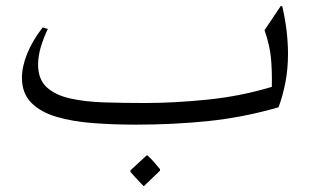

<svg xmlns="http://www.w3.org/2000/svg" viewBox="-20 -391 1028 630"><path d="M906 -371Q916 -328 920.5 -289Q925 -250 925 -215Q925 -164 916.5 -120.5Q908 -77 894 -39Q780 -6 665.5 6Q551 18 426 18Q353 18 286 13Q219 8 166 -7.5Q113 -23 82.5 -54Q52 -85 52 -136Q52 -172 69 -214.5Q86 -257 120 -301L137 -296Q123 -267 114 -237Q105 -207 105 -179Q105 -131 133 -105Q161 -79 210 -68Q259 -57 322 -55Q385 -53 455 -53Q551 -53 660 -64Q769 -75 872 -106Q873 -160 869 -201.5Q865 -243 848 -292L901 -371ZM450 219Q449 217 441 209Q433 201 423.5 190.5Q414 180 408 173V168L461 119H464Q476 130 485.5 141Q495 152 505 164V169L453 219Z"/></svg>

Font: Bona Nova SC
Style: Italic
Weight: 400
Italic angle: -4°
Designer: Mateusz Machalski
Foundry: Capitalics
Version: Version 4.001; ttfautohint (v1.8.4.7-5d5b)